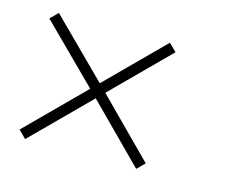

<svg xmlns="http://www.w3.org/2000/svg" viewBox="-65 -539 691 566"><g transform="rotate(15 280.5 -255.5)"><path d="M244 -256 413 -86 390 -63 221 -233 51 -63 28 -86 198 -256 28 -425 51 -448 221 -279 390 -448 413 -425Z"/></g></svg>

Font: Cairo ExtraLight
Style: Regular
Weight: 250
Designer: Mohamed Gaber, the designers of Titillium
Foundry: Kief Type Foundry
Version: Version 2.009; ttfautohint (v1.5.33-1714) -l 8 -r 50 -G 200 